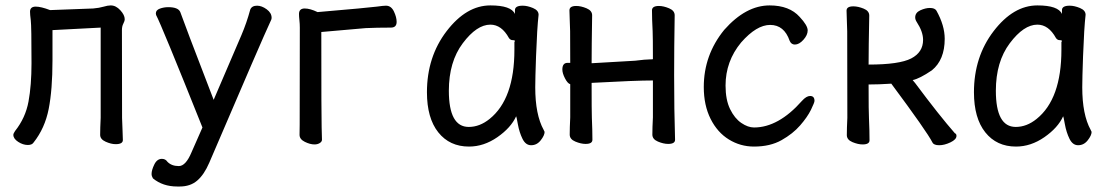

<svg xmlns="http://www.w3.org/2000/svg" viewBox="-20 -512 4040 702"><path d="M82 18.1Q64 18.1 46.4 6.6Q28.8 -4.9 28.8 -19Q28.8 -23.9 35.2 -33.2Q73.2 -81.1 84.2 -140.6Q95.2 -200.2 95.2 -280.8Q95.2 -417 92.5 -438Q89.8 -459 89.8 -469.2Q89.8 -487.8 110.8 -487.8Q129.9 -487.8 163.1 -475.1L320.8 -481Q342.8 -482.9 358.4 -487.5Q374 -492.2 384.8 -492.2Q403.8 -492.2 419.9 -474.6Q436 -457 436 -441.9Q436 -435.1 430.9 -425.5Q425.8 -416 425.8 -401.9Q425.8 -101.1 426.3 -80.6Q426.8 -60.1 428 -36.1Q429.2 -12.2 429.2 0Q429.2 15.1 402.8 15.1Q386.2 15.1 366.2 6.1Q346.2 -2.9 346.2 -19Q346.2 -43 348.1 -81.1V-411.1L171.9 -401.9V-291Q171.9 -184.1 158 -113.5Q144 -43 103 8.8Q97.2 18.1 82 18.1Z M637.2 169.9Q675.8 169.9 700.9 148.4Q726.1 127 745.1 83Q942.9 -378.9 967.8 -431.2Q973.1 -440.9 973.1 -446.8Q973.1 -464.8 955.1 -478Q937 -491.2 919.9 -491.2Q900.9 -491.2 895 -477.1Q881.8 -428.2 862.8 -383.8L761.2 -147Q649.9 -436 639.2 -467.8Q631.8 -485.8 595.2 -485.8Q579.1 -485.8 564.5 -480.5Q549.8 -475.1 549.8 -462.9L550.8 -457Q569.8 -421.9 720.2 -45.9L680.2 44.9Q659.2 95.2 633.8 95.2Q606.9 95.2 591.8 79.1Q585 68.8 571.8 68.8Q554.2 68.8 544.2 89.4Q534.2 109.9 534.2 124Q534.2 131.8 539.1 140.1Q575.2 169.9 627.9 169.9Z M1129.9 16.1Q1113.8 16.1 1094.5 6.6Q1075.2 -2.9 1075.2 -19Q1075.2 -30.8 1075.7 -56.9Q1076.2 -83 1076.2 -411.1Q1076.2 -424.8 1074.7 -438Q1073.2 -451.2 1073.2 -460.9Q1073.2 -481 1094.2 -481Q1113.8 -481 1141.1 -467.8Q1329.1 -483.9 1357.9 -487.8Q1381.8 -491.2 1391.1 -491.2Q1410.2 -491.2 1420.2 -470.2Q1430.2 -449.2 1430.2 -432.1Q1430.2 -411.1 1409.2 -411.1Q1356.9 -411.1 1316.9 -409.2L1154.8 -395Q1154.8 -76.2 1156 -47.1Q1157.2 -18.1 1157.2 -1Q1157.2 5.9 1149.2 11Q1141.1 16.1 1129.9 16.1Z M1694.8 23.9Q1624 23.9 1582.5 -28.1Q1541 -80.1 1541 -174.8Q1541 -304.2 1613 -398.2Q1685.1 -492.2 1772.9 -492.2Q1849.1 -492.2 1862.8 -460.9V-475.1Q1862.8 -491.2 1891.1 -491.2Q1908.2 -491.2 1928.7 -482.7Q1949.2 -474.1 1949.2 -458Q1943.8 -411.1 1939.9 -306.2Q1937 -225.1 1937 -192.9Q1937 -92.8 1967.8 -37.1L1971.2 -29.8Q1971.2 -17.1 1957 1Q1942.9 19 1921.9 19Q1901.9 19 1890.4 -4.4Q1878.9 -27.8 1873.5 -57.4Q1868.2 -86.9 1867.2 -86.9Q1848.1 -44.9 1798.6 -10.5Q1749 23.9 1694.8 23.9ZM1693.8 -47.9Q1733.9 -47.9 1770 -77.1Q1860.8 -149.9 1860.8 -330.1V-358.9Q1862.8 -360.8 1862.8 -361.8Q1862.8 -365.2 1854.5 -365.2Q1846.2 -365.2 1840.8 -373Q1814 -421.9 1772.9 -421.9Q1723.1 -421.9 1672.1 -354Q1621.1 -286.1 1621.1 -180.2Q1621.1 -47.9 1693.8 -47.9Z M2121.1 14.2Q2104 14.2 2083.5 5.6Q2063 -2.9 2063 -20Q2063 -44.9 2064.9 -83V-204.1Q2055.2 -207 2045.7 -225.6Q2036.1 -244.1 2036.1 -257.8Q2036.1 -282.2 2055.2 -282.2H2064.9Q2064.9 -377 2064.5 -397.9Q2064 -418.9 2063 -441.4Q2062 -463.9 2062 -474.1Q2062 -490.2 2086.9 -490.2Q2104 -490.2 2124.5 -481.7Q2145 -473.1 2145 -456.1Q2143.1 -337.9 2143.1 -280.8L2301.8 -290Q2340.8 -294.9 2356.9 -294.9Q2367.2 -294.9 2367.2 -295.9Q2367.2 -377.9 2366.2 -397.9Q2363.8 -441.9 2363.8 -474.1Q2363.8 -490.2 2389.2 -490.2Q2405.8 -490.2 2426.3 -481.7Q2446.8 -473.1 2446.8 -456.1Q2444.8 -337.9 2444.8 -237.8Q2444.8 -108.9 2448.2 -1Q2448.2 14.2 2422.9 14.2Q2405.8 14.2 2385.5 5.6Q2365.2 -2.9 2365.2 -20Q2365.2 -44.9 2367.2 -83V-217.8Q2304.2 -217.8 2143.1 -209Q2143.1 -102.1 2144 -81.1Q2146 -36.1 2146 -1Q2146 14.2 2121.1 14.2Z M2736.8 23.9Q2687 23.9 2645 -2Q2603 -27.8 2578.1 -77.4Q2553.2 -127 2553.2 -193.8Q2553.2 -311 2627.9 -402.8Q2707 -492.2 2793.9 -492.2Q2866.2 -492.2 2903.8 -450.2Q2933.1 -418.9 2933.1 -400.9Q2933.1 -383.8 2917.5 -366.5Q2901.9 -349.1 2886.2 -349.1Q2873 -349.1 2867.2 -362.8Q2847.2 -420.9 2795.9 -420.9Q2746.1 -420.9 2689.9 -356.9Q2632.8 -288.1 2632.8 -199.2Q2632.8 -147 2649.4 -113Q2666 -79.1 2690.4 -62.5Q2714.8 -45.9 2736.8 -45.9Q2826.2 -45.9 2912.1 -143.1Q2928.2 -161.1 2941.9 -161.1Q2958 -161.1 2958 -143.1Q2958 -137.2 2945.1 -110.6Q2932.1 -84 2905.5 -53.5Q2878.9 -22.9 2837.4 0.5Q2795.9 23.9 2736.8 23.9Z M3414.1 19Q3394 19 3389.2 8.8Q3369.1 -30.8 3238.8 -206.1Q3193.8 -203.1 3155.8 -203.1Q3155.8 -100.1 3157.2 -79.1Q3159.2 -34.2 3159.2 1Q3159.2 16.1 3133.8 16.1Q3117.2 16.1 3096.7 7.6Q3076.2 -1 3076.2 -18.1Q3076.2 -43 3078.1 -81.1Q3078.1 -376 3077.6 -397Q3077.1 -418 3076.2 -440.4Q3075.2 -462.9 3075.2 -473.1Q3075.2 -488.8 3100.1 -488.8Q3117.2 -488.8 3137.7 -480.5Q3158.2 -472.2 3158.2 -455.1Q3155.8 -336.9 3155.8 -275.9Q3268.1 -275.9 3311.5 -298.3Q3355 -320.8 3355 -366.2Q3355 -396 3332 -431.2Q3326.2 -439.9 3326.2 -448.2Q3326.2 -465.8 3345 -474.4Q3363.8 -482.9 3379.9 -482.9Q3397.9 -482.9 3403.8 -473.1Q3434.1 -418.9 3434.1 -370.1Q3434.1 -293 3387.2 -254.9Q3341.8 -224.1 3316.9 -219.2L3326.2 -208Q3415 -88.9 3471.2 -24.9Q3477.1 -22.9 3477.1 -15.1Q3477.1 -2 3455.1 8.5Q3433.1 19 3414.1 19Z M3694.8 23.9Q3624 23.9 3582.5 -28.1Q3541 -80.1 3541 -174.8Q3541 -304.2 3613 -398.2Q3685.1 -492.2 3772.9 -492.2Q3849.1 -492.2 3862.8 -460.9V-475.1Q3862.8 -491.2 3891.1 -491.2Q3908.2 -491.2 3928.7 -482.7Q3949.2 -474.1 3949.2 -458Q3943.8 -411.1 3939.9 -306.2Q3937 -225.1 3937 -192.9Q3937 -92.8 3967.8 -37.1L3971.2 -29.8Q3971.2 -17.1 3957 1Q3942.9 19 3921.9 19Q3901.9 19 3890.4 -4.4Q3878.9 -27.8 3873.5 -57.4Q3868.2 -86.9 3867.2 -86.9Q3848.1 -44.9 3798.6 -10.5Q3749 23.9 3694.8 23.9ZM3693.8 -47.9Q3733.9 -47.9 3770 -77.1Q3860.8 -149.9 3860.8 -330.1V-358.9Q3862.8 -360.8 3862.8 -361.8Q3862.8 -365.2 3854.5 -365.2Q3846.2 -365.2 3840.8 -373Q3814 -421.9 3772.9 -421.9Q3723.1 -421.9 3672.1 -354Q3621.1 -286.1 3621.1 -180.2Q3621.1 -47.9 3693.8 -47.9Z"/></svg>

Font: LXGW WenKai Mono GB Screen
Style: Regular
Weight: 400
Monospace: yes
Designer: LXGW / Fontworks Inc.
Foundry: LXGW / Fontworks Inc.
Version: Version 1.510;January 18,2025